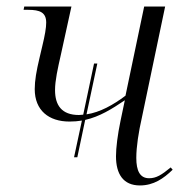

<svg xmlns="http://www.w3.org/2000/svg" viewBox="-20 -556 564 586"><path d="M206 -76H216L240 -190C284 -200 321 -223 361 -250L348 -188C339 -145 334 -105 334 -79C334 -25 356 10 407 10C449 10 479 -11 507 -38L501 -45C473 -22 457 -12 435 -12C407 -12 396 -35 396 -74C396 -108 403 -153 413 -197L484 -536H420L363 -264C326 -236 285 -213 244 -207L277 -362H267L234 -206C229 -206 225 -205 221 -205C168 -205 148 -235 148 -281C148 -310 156 -346 166 -390L198 -536H54L52 -526H66C102 -526 121 -518 121 -487C121 -471 117 -448 109 -415L101 -381C91 -339 86 -310 86 -284C86 -219 129 -185 192 -185C205 -185 218 -186 230 -188Z"/></svg>

Font: Noto Serif Display SemiCondensed Light
Style: Italic
Weight: 300
Width: 4
Italic angle: -12°
Designer: Monotype Design Team
Foundry: Monotype Imaging Inc.
Version: Version 2.009